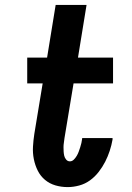

<svg xmlns="http://www.w3.org/2000/svg" viewBox="-20 -755 540 783"><path d="M256 8Q230 8 206 1Q182 -6 163.5 -21.5Q145 -37 134 -59Q123 -81 118 -106Q113 -131 114.5 -157Q116 -183 120 -209L154 -415H91V-520H172L207 -735H333L298 -520H441V-415H280L243 -192Q242 -182 240.5 -173Q239 -164 239 -155Q239 -146 239.5 -137Q240 -128 242 -119.5Q244 -111 250 -104Q256 -97 265 -97Q274 -97 281 -104Q288 -111 293 -119.5Q298 -128 301 -136.5Q304 -145 307 -154Q310 -163 312 -172Q314 -181 315 -189V-192H439V-186Q435 -163 427.5 -140Q420 -117 409 -95.5Q398 -74 382.5 -54Q367 -34 347 -19.5Q327 -5 303 1.5Q279 8 256 8Z"/></svg>

Font: Iosevka Extrabold Oblique
Style: Regular
Weight: 800
Italic angle: -9°
Monospace: yes
Designer: Belleve Invis
Foundry: Belleve Invis
Version: Version 32.5.0; ttfautohint (v1.8.4)